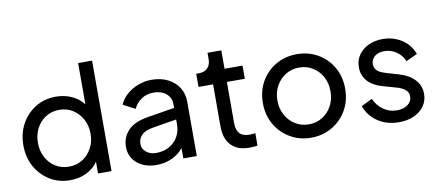

<svg xmlns="http://www.w3.org/2000/svg" viewBox="-68 -1004 2916 1275"><g transform="rotate(-10 1390.0 -366.5)"><path d="M317 12Q377 12 426.5 -11.5Q476 -35 506 -79V0H597V-745H503V-467Q472 -507 424 -529Q376 -551 317 -551Q241 -551 180.5 -514Q120 -477 85 -413.5Q50 -350 50 -269Q50 -189 85 -125.5Q120 -62 180.5 -25Q241 12 317 12ZM325 -78Q274 -78 234 -103Q194 -128 171 -171.5Q148 -215 148 -269Q148 -324 171 -367.5Q194 -411 234.5 -436Q275 -461 325 -461Q376 -461 416 -435.5Q456 -410 479.5 -367Q503 -324 503 -269Q503 -215 479.5 -171.5Q456 -128 416 -103Q376 -78 325 -78Z M899 12Q958 12 1005 -10.5Q1052 -33 1081 -70V0H1172V-366Q1172 -421 1145.5 -462.5Q1119 -504 1072 -527.5Q1025 -551 963 -551Q915 -551 871 -534Q827 -517 794 -487.5Q761 -458 746 -421L827 -379Q844 -417 879 -441Q914 -465 961 -465Q1014 -465 1046.5 -437.5Q1079 -410 1079 -366V-341L895 -311Q804 -296 761.5 -250.5Q719 -205 719 -141Q719 -73 769.5 -30.5Q820 12 899 12ZM817 -144Q817 -179 840.5 -203Q864 -227 916 -236L1079 -263V-229Q1079 -184 1058 -147Q1037 -110 999 -88.5Q961 -67 910 -67Q870 -67 843.5 -89Q817 -111 817 -144Z M1525 6Q1536 6 1552 5Q1568 4 1581 1V-82Q1572 -81 1562 -80Q1552 -79 1544 -79Q1495 -79 1474.5 -103.5Q1454 -128 1454 -169V-450H1575V-539H1454V-663H1361V-619Q1361 -582 1340 -560.5Q1319 -539 1283 -539H1263V-450H1361V-166Q1361 -84 1403.5 -39Q1446 6 1525 6Z M1943 12Q2019 12 2082 -24Q2145 -60 2182.5 -124Q2220 -188 2220 -270Q2220 -351 2183.5 -414.5Q2147 -478 2084 -514.5Q2021 -551 1943 -551Q1864 -551 1801 -514.5Q1738 -478 1701.5 -414.5Q1665 -351 1665 -270Q1665 -189 1702 -125Q1739 -61 1802 -24.5Q1865 12 1943 12ZM1943 -78Q1892 -78 1851.5 -103Q1811 -128 1787 -171.5Q1763 -215 1763 -270Q1763 -325 1787 -368Q1811 -411 1851.5 -436Q1892 -461 1943 -461Q1993 -461 2033.5 -436Q2074 -411 2097.5 -368Q2121 -325 2121 -270Q2121 -215 2097.5 -171.5Q2074 -128 2033.5 -103Q1993 -78 1943 -78Z M2534 12Q2592 12 2636 -8Q2680 -28 2705 -63.5Q2730 -99 2730 -145Q2730 -201 2693 -241Q2656 -281 2591 -300L2503 -326Q2487 -331 2470 -338.5Q2453 -346 2441 -360.5Q2429 -375 2429 -398Q2429 -430 2453.5 -450Q2478 -470 2518 -470Q2562 -470 2598.5 -445.5Q2635 -421 2653 -379L2729 -414Q2705 -479 2648.5 -515Q2592 -551 2521 -551Q2468 -551 2425.5 -531Q2383 -511 2358.5 -475.5Q2334 -440 2334 -392Q2334 -340 2367.5 -300.5Q2401 -261 2474 -241L2555 -218Q2572 -214 2590.5 -205.5Q2609 -197 2622.5 -182.5Q2636 -168 2636 -144Q2636 -110 2607 -89Q2578 -68 2534 -68Q2485 -68 2445 -95.5Q2405 -123 2382 -172L2308 -136Q2333 -68 2393 -28Q2453 12 2534 12Z"/></g></svg>

Font: Plus Jakarta Sans Medium
Style: Regular
Weight: 500
Designer: Gumpita Rahayu
Foundry: Tokotype
Version: Version 2.004; ttfautohint (v1.8.3)